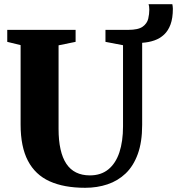

<svg xmlns="http://www.w3.org/2000/svg" viewBox="-20 -885 842 913"><path d="M385 8Q284 8 215.8 -23Q147.5 -54 112.8 -120.5Q78 -187 78 -292.5V-670.5L14.5 -686V-743H339.5V-686L258.5 -669.5V-272Q258.5 -217 267.8 -175.5Q277 -134 295.5 -106.2Q314 -78.5 342 -64.8Q370 -51 407.5 -51Q460.5 -51 495.5 -79.8Q530.5 -108.5 547.8 -160.8Q565 -213 565 -284V-670L481.5 -686V-743H590Q637.5 -743 658.5 -758.2Q679.5 -773.5 684.8 -795.8Q690 -818 690 -839Q690 -848.5 689 -854.5Q688 -860.5 686.5 -865H799.5Q800.5 -860 801.2 -854.5Q802 -849 802 -843.5Q802 -799 791 -769Q780 -739 760.2 -720.5Q740.5 -702 714 -692.8Q687.5 -683.5 656 -681.5V-291Q656 -209.5 635.2 -152.5Q614.5 -95.5 577.5 -60.2Q540.5 -25 491.2 -8.5Q442 8 385 8Z"/></svg>

Font: Merriweather 48pt Black
Style: Regular
Weight: 900
Version: Version 2.100